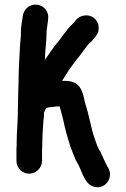

<svg xmlns="http://www.w3.org/2000/svg" viewBox="-20 -700 537 817"><path d="M56 -228C56 -181 51 -139 51 -95C51 -85 51 -76 50 -68V-16C50 14 74 39 104 39C134 39 159 14 159 -16V-65C160 -73 160 -82 160 -93C160 -119 162 -146 164 -173C164 -185 167 -197 167 -208V-220C169 -225 173 -234 176 -240C182 -242 188 -244 195 -244L213 -246C217 -247 221 -247 224 -247H234C239 -226 243 -216 249 -190C257 -150 269 -109 280 -75L290 -49C297 -30 304 -14 313 0C319 11 325 27 330 39C342 63 352 86 378 94C426 109 463 59 442 17C430 -2 417 -34 407 -55C396 -69 389 -93 382 -113C368 -152 358 -215 344 -255C338 -274 338 -287 331 -305C318 -343 296 -356 254 -356H244L258 -378C268 -395 281 -414 292 -428C305 -447 321 -463 334 -483L349 -503C352 -507 355 -510 357 -513C364 -518 371 -525 378 -534L387 -545C407 -568 403 -603 382 -622C359 -642 324 -637 305 -617L296 -606C283 -591 273 -584 262 -568L247 -549L233 -529C229 -524 225 -519 221 -515C204 -494 188 -469 171 -445C171 -480 178 -522 178 -555C178 -574 182 -593 184 -610L185 -620C189 -651 166 -677 138 -680C106 -684 81 -660 77 -633L76 -623C72 -604 69 -580 69 -559C69 -539 66 -524 65 -502C63 -452 59 -408 59 -354C58 -316 56 -265 56 -228Z"/></svg>

Font: Electronic
Style: ExHv
Weight: 900
Version: Version 1.011